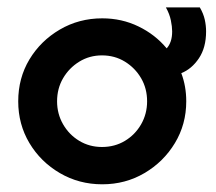

<svg xmlns="http://www.w3.org/2000/svg" viewBox="-20 -478 575 511"><path d="M252.1 12.5Q190.3 12.5 139.2 -17.4Q88.2 -47.2 58.3 -97.2Q28.5 -147.2 28.5 -208.3Q28.5 -270.1 58.3 -319.8Q88.2 -369.4 139.2 -399.3Q190.3 -429.2 252.1 -429.2Q304.2 -429.2 348.6 -407.6Q393.1 -386.1 423.6 -349.3Q430.6 -356.9 434.4 -368.1Q438.2 -379.2 438.2 -394.4Q438.2 -406.9 434.7 -424Q431.2 -441 421.5 -458.3H511.8Q521.5 -441.7 525 -425.7Q528.5 -409.7 528.5 -394.4Q528.5 -351.4 509.4 -322.9Q490.3 -294.4 462.5 -283.3Q475.7 -248.6 475.7 -208.3Q475.7 -147.2 445.5 -97.2Q415.3 -47.2 364.6 -17.4Q313.9 12.5 252.1 12.5ZM131.9 -208.3Q131.9 -175 147.9 -147.2Q163.9 -119.4 191 -103.1Q218.1 -86.8 251.4 -86.8Q285.4 -86.8 312.5 -103.1Q339.6 -119.4 355.6 -147.2Q371.5 -175 371.5 -208.3Q371.5 -242.4 355.6 -269.8Q339.6 -297.2 312.5 -313.9Q285.4 -330.6 251.4 -330.6Q218.1 -330.6 191 -313.9Q163.9 -297.2 147.9 -269.8Q131.9 -242.4 131.9 -208.3Z"/></svg>

Font: Afacad SemiBold
Style: Regular
Weight: 600
Designer: Kristian Moeller
Foundry: Dicotype
Version: Version 1.000